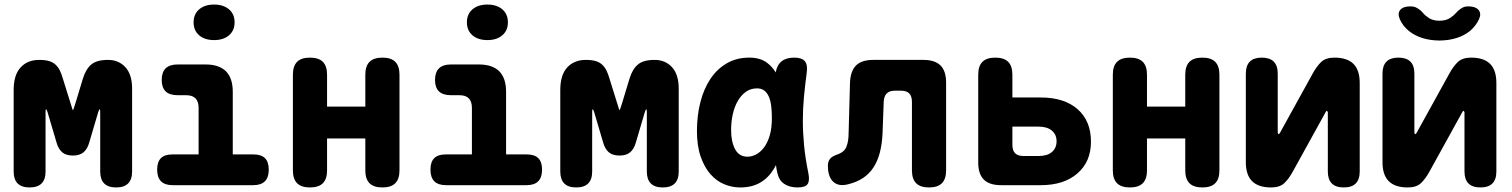

<svg xmlns="http://www.w3.org/2000/svg" viewBox="-20 -813 6640 843"><path d="M560 -60Q560 -25 542.5 -7.5Q525 10 490 10Q455 10 437.5 -7.5Q420 -25 420 -60V-320Q420 -333 417.5 -333Q415 -333 411 -320L372 -188Q364 -159 347 -144.5Q330 -130 300 -130Q270 -130 253 -144.5Q236 -159 228 -188L189 -320Q185 -332 183 -333H182Q180 -332 180 -320V-60Q180 -25 162.5 -7.5Q145 10 110 10Q75 10 57.5 -7.5Q40 -25 40 -60V-418Q40 -484 70.5 -517Q101 -550 152 -550Q178 -550 195 -545Q212 -540 223.5 -529.5Q235 -519 242.5 -504Q250 -489 256 -468L290 -359Q299 -329 300 -329L301 -330Q302 -330 311 -359L344 -468Q357 -510 381 -530Q405 -550 454 -550Q501 -550 530.5 -518Q560 -486 560 -424Z M1093 -135Q1127 -135 1143.5 -118.5Q1160 -102 1160 -68Q1160 -34 1143 -17Q1126 0 1092 0H738Q704 0 687 -17Q670 -34 670 -68Q670 -102 686.5 -118.5Q703 -135 737 -135H852V-339Q852 -367 838.5 -381Q825 -395 797 -395H760Q725 -395 707.5 -411.5Q690 -428 690 -462Q690 -496 707.5 -513Q725 -530 760 -530H882Q942 -530 972 -500Q1002 -470 1002 -410V-135ZM920 -637Q879 -637 854.5 -658Q830 -679 830 -715Q830 -751 854.5 -772Q879 -793 920 -793Q961 -793 985.5 -772Q1010 -751 1010 -715Q1010 -679 985.5 -658Q961 -637 920 -637Z M1341 10Q1303 10 1284.5 -8.5Q1266 -27 1266 -65V-485Q1266 -523 1284.5 -541.5Q1303 -560 1341 -560Q1379 -560 1397.5 -541.5Q1416 -523 1416 -485V-345H1584V-485Q1584 -523 1602.5 -541.5Q1621 -560 1659 -560Q1697 -560 1715.5 -541.5Q1734 -523 1734 -485V-65Q1734 -27 1715.5 -8.5Q1697 10 1659 10Q1621 10 1602.5 -8.5Q1584 -27 1584 -65V-205H1416V-65Q1416 -27 1397.5 -8.5Q1379 10 1341 10Z M2293 -135Q2327 -135 2343.5 -118.5Q2360 -102 2360 -68Q2360 -34 2343 -17Q2326 0 2292 0H1938Q1904 0 1887 -17Q1870 -34 1870 -68Q1870 -102 1886.5 -118.5Q1903 -135 1937 -135H2052V-339Q2052 -367 2038.5 -381Q2025 -395 1997 -395H1960Q1925 -395 1907.5 -411.5Q1890 -428 1890 -462Q1890 -496 1907.5 -513Q1925 -530 1960 -530H2082Q2142 -530 2172 -500Q2202 -470 2202 -410V-135ZM2120 -637Q2079 -637 2054.5 -658Q2030 -679 2030 -715Q2030 -751 2054.5 -772Q2079 -793 2120 -793Q2161 -793 2185.5 -772Q2210 -751 2210 -715Q2210 -679 2185.5 -658Q2161 -637 2120 -637Z M2960 -60Q2960 -25 2942.5 -7.5Q2925 10 2890 10Q2855 10 2837.5 -7.5Q2820 -25 2820 -60V-320Q2820 -333 2817.5 -333Q2815 -333 2811 -320L2772 -188Q2764 -159 2747 -144.5Q2730 -130 2700 -130Q2670 -130 2653 -144.5Q2636 -159 2628 -188L2589 -320Q2585 -332 2583 -333H2582Q2580 -332 2580 -320V-60Q2580 -25 2562.5 -7.5Q2545 10 2510 10Q2475 10 2457.5 -7.5Q2440 -25 2440 -60V-418Q2440 -484 2470.5 -517Q2501 -550 2552 -550Q2578 -550 2595 -545Q2612 -540 2623.5 -529.5Q2635 -519 2642.5 -504Q2650 -489 2656 -468L2690 -359Q2699 -329 2700 -329L2701 -330Q2702 -330 2711 -359L2744 -468Q2757 -510 2781 -530Q2805 -550 2854 -550Q2901 -550 2930.5 -518Q2960 -486 2960 -424Z M3230 10Q3194 10 3160 -4Q3126 -18 3099.5 -48Q3073 -78 3056.5 -125Q3040 -172 3040 -238Q3040 -305 3055 -364Q3070 -423 3099 -466.5Q3128 -510 3171 -535Q3214 -560 3270 -560Q3317 -560 3347 -538Q3370 -521 3386 -495Q3391 -527 3412 -544Q3432 -560 3467 -560Q3501 -560 3514 -544Q3527 -528 3522 -494Q3515 -441 3510 -389Q3505 -337 3505 -283.5Q3505 -230 3510.5 -173.5Q3516 -117 3529 -54Q3536 -20 3526 -5Q3516 10 3482 10Q3447 10 3423.5 -5.5Q3400 -21 3393 -54Q3389 -71 3387 -88Q3382 -79 3378 -72Q3354 -32 3317.5 -11Q3281 10 3230 10ZM3262 -125Q3281 -125 3300 -135Q3319 -145 3334.5 -165.5Q3350 -186 3359.5 -218Q3369 -250 3369 -295Q3369 -324 3366 -348Q3363 -372 3355.5 -389Q3348 -406 3335.5 -415.5Q3323 -425 3304 -425Q3276 -425 3255 -410Q3234 -395 3219.5 -370Q3205 -345 3197.5 -312Q3190 -279 3190 -242Q3190 -191 3207.5 -158Q3225 -125 3262 -125Z M3712 -450Q3714 -501 3738.5 -525.5Q3763 -550 3814 -550H4034Q4085 -550 4109.5 -525.5Q4134 -501 4134 -450V-65Q4134 -27 4115.5 -8.5Q4097 10 4059 10Q4021 10 4002.5 -8.5Q3984 -27 3984 -65V-365Q3984 -391 3972 -403Q3960 -415 3934 -415H3911Q3885 -415 3873 -402.5Q3861 -390 3860 -365L3855 -230Q3853 -181 3843 -143Q3833 -105 3814.5 -77Q3796 -49 3768.5 -31Q3741 -13 3704 -4Q3662 7 3638.5 -15Q3615 -37 3615 -85Q3615 -105 3625 -116.5Q3635 -128 3660 -136Q3673 -141 3682 -148.5Q3691 -156 3696 -168Q3701 -180 3703.5 -195.5Q3706 -211 3706 -230Z M4375 0Q4324 0 4299.5 -24.5Q4275 -49 4275 -100V-485Q4275 -523 4293.5 -541.5Q4312 -560 4350 -560Q4388 -560 4406.5 -541.5Q4425 -523 4425 -485V-385H4549Q4653 -385 4711.5 -333.5Q4770 -282 4770 -191Q4770 -103 4710.5 -51.5Q4651 0 4550 0ZM4425 -178Q4425 -152 4437 -140Q4449 -128 4475 -128H4540Q4578 -128 4598.5 -145.5Q4619 -163 4619 -193Q4619 -222 4598.5 -239.5Q4578 -257 4540 -257H4425Z M4941 10Q4903 10 4884.5 -8.5Q4866 -27 4866 -65V-485Q4866 -523 4884.5 -541.5Q4903 -560 4941 -560Q4979 -560 4997.5 -541.5Q5016 -523 5016 -485V-345H5184V-485Q5184 -523 5202.5 -541.5Q5221 -560 5259 -560Q5297 -560 5315.5 -541.5Q5334 -523 5334 -485V-65Q5334 -27 5315.5 -8.5Q5297 10 5259 10Q5221 10 5202.5 -8.5Q5184 -27 5184 -65V-205H5016V-65Q5016 -27 4997.5 -8.5Q4979 10 4941 10Z M5450 -101V-490Q5450 -525 5467.5 -542.5Q5485 -560 5520 -560Q5555 -560 5572.5 -542.5Q5590 -525 5590 -490V-230Q5592 -224 5594 -224Q5596 -224 5597 -226L5600 -230L5743 -489Q5761 -522 5781 -541Q5801 -560 5839 -560Q5895 -560 5922.5 -532.5Q5950 -505 5950 -449V-60Q5950 -25 5932.5 -7.5Q5915 10 5880 10Q5845 10 5827.5 -7.5Q5810 -25 5810 -60V-320Q5808 -326 5806 -326Q5804 -326 5803 -325L5800 -320L5657 -61Q5639 -28 5619 -9Q5599 10 5561 10Q5505 10 5477.5 -17.5Q5450 -45 5450 -101Z M6050 -101V-490Q6050 -525 6067.5 -542.5Q6085 -560 6120 -560Q6155 -560 6172.5 -542.5Q6190 -525 6190 -490V-230Q6192 -224 6194 -224Q6196 -224 6197 -226L6200 -230L6343 -489Q6361 -522 6381 -541Q6401 -560 6439 -560Q6495 -560 6522.5 -532.5Q6550 -505 6550 -449V-60Q6550 -25 6532.5 -7.5Q6515 10 6480 10Q6445 10 6427.5 -7.5Q6410 -25 6410 -60V-320Q6408 -326 6406 -326Q6404 -326 6403 -325L6400 -320L6257 -61Q6239 -28 6219 -9Q6199 10 6161 10Q6105 10 6077.5 -17.5Q6050 -45 6050 -101ZM6126 -729Q6115 -754 6128 -769.5Q6141 -785 6172 -785Q6182 -785 6189.5 -783Q6197 -781 6203 -777Q6217 -769 6227.5 -756.5Q6238 -744 6255 -733Q6273 -722 6300 -722Q6327 -722 6345 -733Q6361 -743 6371.5 -755Q6382 -767 6394 -775Q6401 -780 6408.5 -782.5Q6416 -785 6427 -785Q6458 -785 6471.5 -769.5Q6485 -754 6474 -729Q6461 -700 6434 -677Q6383 -636 6300 -635Q6217 -636 6166 -677Q6138 -700 6126 -729Z"/></svg>

Font: Maple Mono ExtraBold
Style: Regular
Weight: 800
Monospace: yes
Designer: subframe7536
Version: Version 7.000